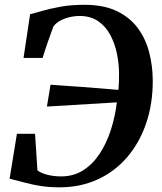

<svg xmlns="http://www.w3.org/2000/svg" viewBox="-20 -772 676 800"><path d="M228 8.5Q185 8.5 150 3Q115 -2.5 83.8 -11Q52.5 -19.5 20 -27.5L50.5 -214.5H126L136 -62Q151 -50.5 177.2 -43.8Q203.5 -37 235 -37Q286.5 -37 326.2 -62.2Q366 -87.5 394.8 -130.8Q423.5 -174 441.5 -229.5Q459.5 -285 467 -345.5L175.5 -328L190.5 -419Q215 -417 248.5 -414.8Q282 -412.5 320.2 -409.8Q358.5 -407 398 -403.8Q437.5 -400.5 473.5 -397.5Q475 -413.5 475.5 -430.5Q476 -447.5 476 -463.5Q476 -504.5 467.5 -547Q459 -589.5 440 -625.5Q421 -661.5 389.8 -683.2Q358.5 -705 313.5 -705.5Q290 -705.5 268 -700Q246 -694.5 229 -684.8Q212 -675 202.5 -661.5Q198 -649.5 192 -632.8Q186 -616 179.5 -597.8Q173 -579.5 167.5 -562Q162 -544.5 157.5 -530.5H78L105.5 -713Q125 -717.5 156.8 -726.8Q188.5 -736 232.2 -744Q276 -752 332 -752Q412 -752 466.2 -726Q520.5 -700 553.5 -655.8Q586.5 -611.5 601.2 -555.2Q616 -499 616.5 -438Q617 -340.5 589.2 -259Q561.5 -177.5 510.2 -117.5Q459 -57.5 387.2 -24.5Q315.5 8.5 228 8.5Z"/></svg>

Font: Merriweather 72pt SemiBold
Style: Italic
Weight: 600
Italic angle: -7.8°
Version: Version 2.101